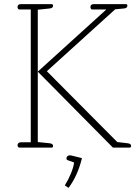

<svg xmlns="http://www.w3.org/2000/svg" viewBox="-20 -715 673 930"><path d="M65 -12Q65 -18 69.5 -22Q74 -26 83 -26H129V-669H74Q70 -669 67.5 -672.5Q65 -676 65 -681Q65 -695 82 -695H230Q237 -695 237 -687Q237 -676 221 -674L163 -668V-27L221 -21Q237 -19 237 -8Q237 0 230 0H74Q70 0 67.5 -3.5Q65 -7 65 -12ZM163 -368 495 -669H427Q423 -669 420.5 -672.5Q418 -676 418 -681Q418 -695 435 -695H590Q597 -695 597 -687Q597 -676 581 -674L538 -670L207 -370L548 -27L599 -21Q615 -19 615 -8Q615 0 608 0H527ZM294 183Q311 156 323.5 125.5Q336 95 339 72L308 61Q302 59 302 53Q302 44 308.5 40Q315 36 325 38L377 51Q356 137 312 195Z"/></svg>

Font: Maitree ExtraLight
Style: Regular
Weight: 275
Designer: CadsonDemak Team
Foundry: CadsonDemak
Version: Version 1.003